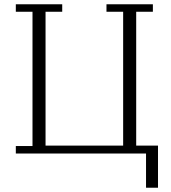

<svg xmlns="http://www.w3.org/2000/svg" viewBox="-20 -718 802 898"><path d="M663 0H54V-35H132V-663H54V-698H271V-663H193V-37H556V-663H478V-698H695V-663H617V-37H719V160H663Z"/></svg>

Font: IBM Plex Serif Light
Style: Regular
Weight: 300
Designer: Mike Abbink, Paul van der Laan, Pieter van Rosmalen
Foundry: Bold Monday
Version: Version 3.001